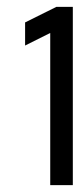

<svg xmlns="http://www.w3.org/2000/svg" viewBox="-20 -540 232 560"><path d="M192.4 0H126.5V-443.8L53.2 -407.2V-474.6L144.5 -520H192.4Z"/></svg>

Font: Meera
Style: Regular
Weight: 400
Designer: Hussain KH and Suresh P for Swathanthra Malayalam Computing (SMC)
Version: Version 7.0.0+20221109